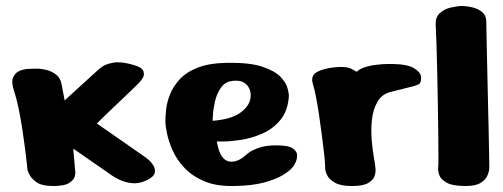

<svg xmlns="http://www.w3.org/2000/svg" viewBox="-20 -622 1683 642"><path d="M72 -53Q72 -53 70 -72.5Q68 -92 64 -123.5Q60 -155 54.5 -191Q49 -227 42 -260.5Q35 -294 27 -318Q17 -348 24 -363.5Q31 -379 45.5 -385Q60 -391 72.5 -391.5Q85 -392 85 -392Q85 -392 99 -392.5Q113 -393 132 -389Q151 -385 167 -373Q183 -361 187 -335Q193 -301 195 -292Q197 -283 197.5 -285.5Q198 -288 198 -288L311 -391Q311 -391 322.5 -399.5Q334 -408 359.5 -412.5Q385 -417 426 -405Q455 -397 459.5 -384Q464 -371 456.5 -360Q449 -349 444 -344Q441 -341 426 -326.5Q411 -312 390.5 -292.5Q370 -273 350 -254Q330 -235 317 -222Q304 -209 304 -209L465 -97Q465 -97 474.5 -89.5Q484 -82 492 -70Q500 -58 497.5 -44.5Q495 -31 470 -19Q445 -7 421.5 -9.5Q398 -12 379.5 -21Q361 -30 350 -38Q339 -46 339 -46L225 -125L232 -43Q232 -43 230 -32.5Q228 -22 212.5 -11Q197 0 158 0Q119 0 101 -13.5Q83 -27 77.5 -40Q72 -53 72 -53Z M946 -302Q943 -252 918 -221.5Q893 -191 857.5 -175.5Q822 -160 787 -154.5Q752 -149 728.5 -149Q705 -149 705 -149Q711 -114 722 -99Q733 -84 746.5 -82Q760 -80 772 -84.5Q784 -89 791.5 -95Q799 -101 799 -101Q799 -101 810 -110Q821 -119 844.5 -127.5Q868 -136 904 -136Q945 -136 959.5 -125.5Q974 -115 973.5 -101.5Q973 -88 967.5 -77.5Q962 -67 962 -67Q962 -67 953.5 -57.5Q945 -48 923 -35Q901 -22 862 -11.5Q823 -1 762 0Q703 1 663 -16Q623 -33 597 -60.5Q571 -88 557.5 -118.5Q544 -149 538.5 -175.5Q533 -202 533 -217Q533 -232 535.5 -256Q538 -280 548.5 -306.5Q559 -333 581 -357Q603 -381 641.5 -396Q680 -411 740 -412Q815 -413 857 -399Q899 -385 918 -365Q937 -345 941.5 -327Q946 -309 946 -302ZM691 -218Q752 -223 782 -244Q812 -265 817 -291Q822 -317 807.5 -335.5Q793 -354 764 -352Q735 -351 720 -330.5Q705 -310 699 -283.5Q693 -257 692 -237.5Q691 -218 691 -218Z M1067 -68Q1067 -79 1064 -106Q1061 -133 1056.5 -167.5Q1052 -202 1047 -236.5Q1042 -271 1036.5 -298.5Q1031 -326 1027 -338Q1017 -368 1038.5 -380.5Q1060 -393 1099 -397Q1138 -401 1155.5 -391.5Q1173 -382 1173 -382Q1188 -397 1222.5 -403Q1257 -409 1295 -408Q1344 -407 1366 -393Q1388 -379 1388 -363Q1388 -351 1385 -345Q1382 -339 1361.5 -333.5Q1341 -328 1288 -315Q1257 -308 1242 -281.5Q1227 -255 1223.5 -220.5Q1220 -186 1223 -152.5Q1226 -119 1230 -96.5Q1234 -74 1234 -72Q1234 -70 1235.5 -58.5Q1237 -47 1232.5 -33.5Q1228 -20 1211 -10Q1194 0 1157 0Q1120 0 1101 -10.5Q1082 -21 1075 -34Q1068 -47 1067.5 -57.5Q1067 -68 1067 -68Z M1520 -602Q1520 -602 1533 -601.5Q1546 -601 1563 -596.5Q1580 -592 1593 -581Q1606 -570 1606 -550Q1606 -537 1607 -497Q1608 -457 1609 -402.5Q1610 -348 1611.5 -290.5Q1613 -233 1614 -183Q1615 -133 1615.5 -102Q1616 -71 1616 -71Q1616 -71 1616 -60.5Q1616 -50 1610 -35.5Q1604 -21 1587 -10.5Q1570 0 1537 0Q1493 0 1473 -11.5Q1453 -23 1448.5 -37.5Q1444 -52 1445 -60Q1446 -64 1446 -95Q1446 -126 1445.5 -173Q1445 -220 1444 -274Q1443 -328 1442 -380.5Q1441 -433 1439.5 -474.5Q1438 -516 1437 -536Q1435 -564 1450.5 -578Q1466 -592 1486.5 -596.5Q1507 -601 1520 -602Z"/></svg>

Font: Nerko One
Style: Regular
Weight: 400
Designer: Nermin Kahrimanovic
Foundry: Nermin Kahrimanovic
Version: Version 1.101